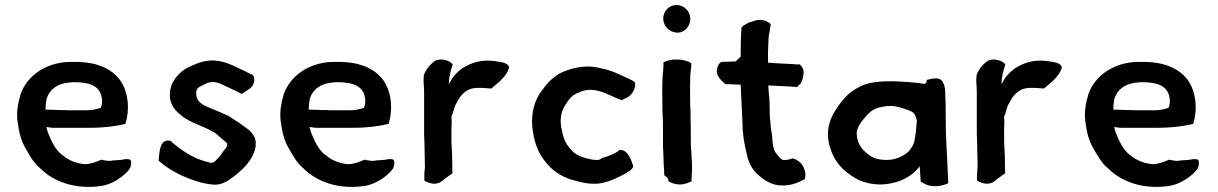

<svg xmlns="http://www.w3.org/2000/svg" viewBox="-20 -736 4861 766"><path d="M52 -239C55 -215 61 -188 71 -166C74 -159 77 -154 80 -147H81V-146C98 -117 114 -85 141 -64C193 -12 278 21 384 6C423 0 459 -23 483 -46C489 -52 496 -59 500 -68C505 -82 504 -92 500 -99C494 -101 486 -102 479 -101C463 -97 453 -98 432 -96H431C418 -93 413 -94 399 -96L384 -99C368 -91 339 -81 320 -81C285 -83 250 -98 230 -117H229C202 -136 184 -174 171 -208C169 -214 167 -220 165 -229H168C178 -228 183 -226 195 -226H336C387 -226 435 -231 477 -241L480 -242L481 -244C497 -296 494 -363 462 -412C427 -463 366 -487 292 -489H255C166 -486 89 -437 62 -360C60 -351 57 -342 55 -333L52 -318C47 -294 47 -262 52 -239ZM161 -299C161 -300 162 -303 162 -304V-306C162 -315 163 -327 165 -335V-336C165 -339 166 -341 167 -345C179 -380 209 -401 250 -406C256 -407 260 -407 270 -408H275C316 -408 350 -402 369 -382C388 -364 392 -327 382 -306C365 -300 348 -296 326 -296H258C250 -296 244 -296 236 -297H215C197 -297 180 -299 161 -299Z M613 -95 615 -93C661 -53 718 -26 781 -8C801 -4 826 3 849 0C873 -3 897 -19 912 -31C938 -51 965 -76 982 -104C991 -121 998 -134 1000 -154V-157C1004 -196 976 -217 949 -235C933 -248 914 -258 897 -270V-271H896C881 -279 867 -284 852 -291C811 -310 763 -318 763 -362V-363C760 -384 777 -391 795 -399H796C804 -404 815 -409 829 -409C848 -409 861 -401 877 -394C896 -384 917 -376 941 -363L943 -361C947 -362 973 -380 974 -381C992 -390 1003 -422 987 -438L985 -439C973 -442 964 -450 951 -455C914 -472 881 -492 831 -495C804 -495 781 -489 762 -481C736 -470 713 -461 694 -440C666 -414 655 -380 658 -348C660 -320 677 -296 698 -280C733 -247 791 -234 828 -211H829C841 -205 852 -194 862 -185C870 -178 874 -175 884 -167C891 -159 882 -144 872 -134C864 -122 857 -112 847 -102C838 -93 833 -84 818 -87C769 -99 739 -114 697 -144C685 -154 672 -162 663 -172L662 -174H660C618 -184 616 -133 613 -97Z M1102 -239C1105 -215 1111 -188 1121 -166C1124 -159 1127 -154 1130 -147H1131V-146C1148 -117 1164 -85 1191 -64C1243 -12 1328 21 1434 6C1473 0 1509 -23 1533 -46C1539 -52 1546 -59 1550 -68C1555 -82 1554 -92 1550 -99C1544 -101 1536 -102 1529 -101C1513 -97 1503 -98 1482 -96H1481C1468 -93 1463 -94 1449 -96L1434 -99C1418 -91 1389 -81 1370 -81C1335 -83 1300 -98 1280 -117H1279C1252 -136 1234 -174 1221 -208C1219 -214 1217 -220 1215 -229H1218C1228 -228 1233 -226 1245 -226H1386C1437 -226 1485 -231 1527 -241L1530 -242L1531 -244C1547 -296 1544 -363 1512 -412C1477 -463 1416 -487 1342 -489H1305C1216 -486 1139 -437 1112 -360C1110 -351 1107 -342 1105 -333L1102 -318C1097 -294 1097 -262 1102 -239ZM1211 -299C1211 -300 1212 -303 1212 -304V-306C1212 -315 1213 -327 1215 -335V-336C1215 -339 1216 -341 1217 -345C1229 -380 1259 -401 1300 -406C1306 -407 1310 -407 1320 -408H1325C1366 -408 1400 -402 1419 -382C1438 -364 1442 -327 1432 -306C1415 -300 1398 -296 1376 -296H1308C1300 -296 1294 -296 1286 -297H1265C1247 -297 1230 -299 1211 -299Z M1671 -435C1668 -409 1672 -392 1672 -372V-200C1673 -177 1674 -156 1674 -132C1674 -114 1675 -96 1675 -80C1676 -70 1674 -56 1673 -45V-15C1683 -10 1697 -3 1713 -3C1725 -3 1737 -8 1744 -14L1756 -24C1766 -30 1775 -39 1785 -44V-47C1785 -63 1784 -81 1784 -97C1784 -108 1784 -120 1783 -130C1783 -145 1781 -156 1781 -170V-222C1782 -236 1782 -247 1782 -257V-259C1781 -261 1781 -264 1781 -267C1781 -268 1782 -269 1781 -272C1789 -286 1791 -308 1799 -321V-322H1800C1812 -348 1832 -377 1868 -384C1901 -388 1926 -383 1938 -383H1940L1942 -384C1954 -396 1970 -406 1981 -419C1994 -432 2005 -446 2011 -465V-468C2007 -488 1971 -489 1955 -492C1902 -500 1860 -486 1825 -464C1812 -455 1794 -438 1786 -426L1780 -417V-416C1777 -411 1774 -407 1771 -400V-403C1771 -432 1779 -457 1786 -479L1784 -481C1775 -494 1741 -505 1716 -494V-493H1715C1696 -479 1679 -460 1671 -436Z M2103 -236C2109 -175 2123 -132 2154 -93C2182 -55 2225 -26 2279 -14C2301 -8 2321 -3 2348 -3H2362C2403 -7 2440 -25 2468 -40H2469C2487 -51 2502 -59 2506 -71V-74C2499 -96 2486 -138 2454 -138H2449V-135C2437 -126 2412 -113 2383 -106H2382C2378 -102 2371 -98 2366 -98H2357C2352 -98 2345 -99 2339 -100C2313 -105 2286 -113 2269 -128C2244 -151 2227 -178 2222 -217L2219 -227C2219 -233 2217 -243 2217 -249V-259C2218 -275 2221 -291 2228 -304C2237 -321 2250 -342 2264 -353C2273 -361 2289 -367 2302 -372C2362 -394 2424 -346 2460 -337L2462 -336C2467 -341 2474 -343 2480 -346C2499 -353 2519 -384 2513 -407C2508 -412 2502 -416 2491 -421C2474 -428 2453 -439 2428 -449C2410 -456 2384 -463 2362 -467C2323 -475 2279 -469 2241 -455C2197 -441 2167 -410 2143 -376C2119 -347 2103 -304 2103 -255Z M2622 -376C2622 -355 2623 -316 2623 -295C2623 -287 2623 -282 2624 -272C2624 -266 2624 -261 2625 -251V-161C2625 -152 2625 -145 2626 -134C2626 -118 2628 -91 2628 -77C2629 -66 2630 -51 2630 -40V-37L2642 -28C2643 -26 2645 -22 2647 -17V-12C2660 -6 2674 0 2692 0C2712 0 2725 -7 2739 -12V-23C2739 -34 2741 -44 2741 -56V-72C2741 -84 2740 -97 2739 -109L2738 -134V-135C2737 -144 2736 -151 2736 -159V-216C2736 -231 2735 -250 2735 -265V-288C2733 -316 2733 -359 2733 -389C2733 -395 2734 -438 2734 -438C2735 -450 2738 -467 2738 -481V-484L2736 -485C2711 -501 2660 -504 2630 -489L2627 -488V-476C2627 -471 2626 -466 2626 -457C2623 -432 2622 -404 2622 -376ZM2626 -662C2626 -632 2651 -607 2680 -606H2688C2715 -609 2734 -634 2734 -661C2734 -691 2709 -716 2679 -716C2650 -716 2626 -692 2626 -662Z M2842 -466C2831 -434 2862 -412 2874 -400H2892C2905 -400 2921 -398 2935 -398C2937 -349 2940 -299 2942 -249C2942 -207 2948 -169 2957 -132C2964 -92 2978 -62 3004 -39C3028 -18 3057 4 3102 4C3141 4 3167 -9 3190 -21C3201 -43 3184 -84 3165 -93L3155 -100H3154C3150 -101 3146 -102 3143 -104H3142C3135 -102 3119 -96 3103 -98C3093 -103 3085 -113 3076 -125C3067 -136 3061 -163 3061 -188C3060 -199 3059 -209 3056 -220L3054 -241C3054 -248 3053 -254 3052 -260L3051 -279C3051 -295 3050 -317 3050 -333V-334C3049 -339 3045 -395 3045 -395C3079 -393 3123 -392 3158 -389H3160L3174 -403C3181 -414 3185 -429 3186 -445C3187 -462 3178 -472 3171 -479H3169C3162 -479 3156 -479 3148 -480H3147C3117 -482 3077 -483 3047 -486H3044V-510C3044 -525 3044 -539 3045 -554C3046 -573 3046 -594 3050 -608L3055 -638C3048 -652 3012 -664 2988 -652L2966 -646V-645C2957 -640 2942 -634 2938 -625V-623C2936 -595 2935 -563 2935 -532V-510C2929 -504 2923 -499 2915 -491C2895 -491 2877 -489 2860 -489H2858C2851 -486 2844 -476 2842 -466Z M3293 -143C3304 -109 3322 -81 3347 -58C3386 -25 3423 -2 3488 0C3559 0 3619 -30 3649 -73C3650 -54 3652 -39 3653 -15V-12L3670 -2C3697 13 3739 7 3763 -5L3762 -35C3761 -48 3761 -61 3760 -72L3759 -98C3759 -112 3757 -130 3756 -152C3754 -198 3753 -217 3753 -264C3753 -304 3753 -331 3751 -367C3751 -382 3748 -399 3740 -411C3727 -431 3696 -422 3677 -417V-409C3674 -405 3672 -403 3669 -401C3632 -408 3573 -411 3536 -412C3490 -412 3442 -408 3410 -390C3373 -372 3352 -351 3325 -314C3290 -266 3270 -213 3293 -143ZM3398 -204C3398 -209 3398 -213 3399 -215C3403 -229 3410 -243 3424 -259C3453 -295 3466 -306 3519 -313C3531 -313 3544 -314 3550 -312C3569 -309 3605 -298 3620 -289C3631 -282 3634 -269 3638 -254C3636 -229 3633 -194 3627 -169C3623 -154 3609 -133 3597 -125C3580 -112 3551 -98 3520 -98H3512C3472 -100 3459 -107 3433 -129C3414 -145 3398 -172 3398 -204Z M3876 -435C3873 -409 3877 -392 3877 -372V-200C3878 -177 3879 -156 3879 -132C3879 -114 3880 -96 3880 -80C3881 -70 3879 -56 3878 -45V-15C3888 -10 3902 -3 3918 -3C3930 -3 3942 -8 3949 -14L3961 -24C3971 -30 3980 -39 3990 -44V-47C3990 -63 3989 -81 3989 -97C3989 -108 3989 -120 3988 -130C3988 -145 3986 -156 3986 -170V-222C3987 -236 3987 -247 3987 -257V-259C3986 -261 3986 -264 3986 -267C3986 -268 3987 -269 3986 -272C3994 -286 3996 -308 4004 -321V-322H4005C4017 -348 4037 -377 4073 -384C4106 -388 4131 -383 4143 -383H4145L4147 -384C4159 -396 4175 -406 4186 -419C4199 -432 4210 -446 4216 -465V-468C4212 -488 4176 -489 4160 -492C4107 -500 4065 -486 4030 -464C4017 -455 3999 -438 3991 -426L3985 -417V-416C3982 -411 3979 -407 3976 -400V-403C3976 -432 3984 -457 3991 -479L3989 -481C3980 -494 3946 -505 3921 -494V-493H3920C3901 -479 3884 -460 3876 -436Z M4312 -239C4315 -215 4321 -188 4331 -166C4334 -159 4337 -154 4340 -147H4341V-146C4358 -117 4374 -85 4401 -64C4453 -12 4538 21 4644 6C4683 0 4719 -23 4743 -46C4749 -52 4756 -59 4760 -68C4765 -82 4764 -92 4760 -99C4754 -101 4746 -102 4739 -101C4723 -97 4713 -98 4692 -96H4691C4678 -93 4673 -94 4659 -96L4644 -99C4628 -91 4599 -81 4580 -81C4545 -83 4510 -98 4490 -117H4489C4462 -136 4444 -174 4431 -208C4429 -214 4427 -220 4425 -229H4428C4438 -228 4443 -226 4455 -226H4596C4647 -226 4695 -231 4737 -241L4740 -242L4741 -244C4757 -296 4754 -363 4722 -412C4687 -463 4626 -487 4552 -489H4515C4426 -486 4349 -437 4322 -360C4320 -351 4317 -342 4315 -333L4312 -318C4307 -294 4307 -262 4312 -239ZM4421 -299C4421 -300 4422 -303 4422 -304V-306C4422 -315 4423 -327 4425 -335V-336C4425 -339 4426 -341 4427 -345C4439 -380 4469 -401 4510 -406C4516 -407 4520 -407 4530 -408H4535C4576 -408 4610 -402 4629 -382C4648 -364 4652 -327 4642 -306C4625 -300 4608 -296 4586 -296H4518C4510 -296 4504 -296 4496 -297H4475C4457 -297 4440 -299 4421 -299Z"/></svg>

Font: Hussar Pisanka
Style: Sbd
Weight: 600
Designer: Robert Jablonski
Foundry: Cannot Into Space Fonts
Version: Version 1.070